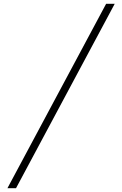

<svg xmlns="http://www.w3.org/2000/svg" viewBox="-20 -843 640 1006"><path d="M19 143 536 -823H581L64 143Z"/></svg>

Font: Iosevka Etoile Extralight
Style: Italic
Weight: 200
Italic angle: -9°
Designer: Belleve Invis
Foundry: Belleve Invis
Version: Version 22.1.2; ttfautohint (v1.8.4)